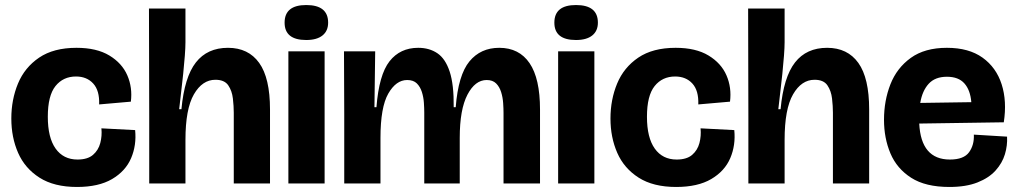

<svg xmlns="http://www.w3.org/2000/svg" viewBox="-20 -729 4041 763"><path d="M286 14Q195 14 137 -23Q79 -60 52 -121.5Q25 -183 25 -258Q25 -333 51.5 -397Q78 -461 135.5 -500Q193 -539 284 -539Q364 -539 414.5 -508.5Q465 -478 486 -429.5Q507 -381 500 -325L374 -314Q376 -369 350.5 -397Q325 -425 282 -425Q231 -425 200.5 -387Q170 -349 170 -265Q170 -182 201 -138.5Q232 -95 288 -95Q328 -95 349.5 -113.5Q371 -132 378.5 -160.5Q386 -189 383 -219L517 -212Q523 -152 501 -100.5Q479 -49 425.5 -17.5Q372 14 286 14Z M573 0V-266L572 -695H717V-561Q717 -541 714.5 -507.5Q712 -474 708 -435.5Q704 -397 699.5 -360Q695 -323 692 -295H701Q713 -423 758.5 -481Q804 -539 886 -539Q967 -539 1010 -479Q1053 -419 1053 -294V0H909V-281Q909 -307 905.5 -337.5Q902 -368 887 -390Q872 -412 836 -412Q784 -412 750.5 -354Q717 -296 717 -173V0Z M1126 0V-525H1270V0ZM1197 -570Q1111 -570 1111 -639Q1111 -709 1197 -709Q1284 -709 1284 -639Q1284 -606 1261.5 -588Q1239 -570 1197 -570Z M1348 0V-277L1347 -525H1471L1468 -303H1476Q1486 -432 1528 -485.5Q1570 -539 1642 -539Q1686 -539 1718 -517.5Q1750 -496 1767 -444.5Q1784 -393 1783 -303H1791Q1801 -431 1845.5 -485Q1890 -539 1964 -539Q2043 -539 2084.5 -478Q2126 -417 2126 -294V0H1981V-280Q1981 -297 1979.5 -319.5Q1978 -342 1971.5 -363Q1965 -384 1951.5 -397.5Q1938 -411 1914 -411Q1868 -411 1837.5 -352.5Q1807 -294 1807 -181V0H1666V-282Q1666 -299 1664.5 -321Q1663 -343 1656.5 -363.5Q1650 -384 1636.5 -397.5Q1623 -411 1598 -411Q1554 -411 1523 -357Q1492 -303 1492 -181V0Z M2198 0V-525H2342V0ZM2269 -570Q2183 -570 2183 -639Q2183 -709 2269 -709Q2356 -709 2356 -639Q2356 -606 2333.5 -588Q2311 -570 2269 -570Z M2667 14Q2576 14 2518 -23Q2460 -60 2433 -121.5Q2406 -183 2406 -258Q2406 -333 2432.5 -397Q2459 -461 2516.5 -500Q2574 -539 2665 -539Q2745 -539 2795.5 -508.5Q2846 -478 2867 -429.5Q2888 -381 2881 -325L2755 -314Q2757 -369 2731.5 -397Q2706 -425 2663 -425Q2612 -425 2581.5 -387Q2551 -349 2551 -265Q2551 -182 2582 -138.5Q2613 -95 2669 -95Q2709 -95 2730.5 -113.5Q2752 -132 2759.5 -160.5Q2767 -189 2764 -219L2898 -212Q2904 -152 2882 -100.5Q2860 -49 2806.5 -17.5Q2753 14 2667 14Z M2954 0V-266L2953 -695H3098V-561Q3098 -541 3095.5 -507.5Q3093 -474 3089 -435.5Q3085 -397 3080.5 -360Q3076 -323 3073 -295H3082Q3094 -423 3139.5 -481Q3185 -539 3267 -539Q3348 -539 3391 -479Q3434 -419 3434 -294V0H3290V-281Q3290 -307 3286.5 -337.5Q3283 -368 3268 -390Q3253 -412 3217 -412Q3165 -412 3131.5 -354Q3098 -296 3098 -173V0Z M3753 14Q3658 14 3601 -22.5Q3544 -59 3518.5 -119.5Q3493 -180 3493 -253Q3493 -329 3518.5 -394Q3544 -459 3599.5 -499Q3655 -539 3743 -539Q3830 -539 3884.5 -500Q3939 -461 3960.5 -394Q3982 -327 3969 -243L3633 -238Q3640 -95 3755 -95Q3810 -95 3831 -124Q3852 -153 3850 -194L3982 -186Q3984 -151 3973.5 -116Q3963 -81 3936.5 -51.5Q3910 -22 3864.5 -4Q3819 14 3753 14ZM3743 -424Q3696 -424 3670.5 -396Q3645 -368 3637 -320L3840 -323Q3836 -371 3812.5 -397.5Q3789 -424 3743 -424Z"/></svg>

Font: Bricolage Grotesque 48pt Bricolage Grotesque 48pt Regular
Style: Bold
Weight: 700
Designer: Mathieu Triay
Foundry: Atelier Triay
Version: Version 1.000; ttfautohint (v1.8.4.7-5d5b);gftools[0.9.32]